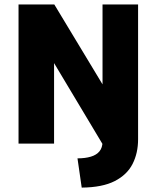

<svg xmlns="http://www.w3.org/2000/svg" viewBox="-20 -647 706 865"><path d="M348.1 198.2 329.1 66.4Q363.8 66.4 389.2 58.8Q414.6 51.3 428.2 34.7Q441.9 18.1 441.9 -9.3V-41.5L452.1 19L145.5 -493.2L223.6 -496.1V0H63.5V-627H224.6L520.5 -136.7L441.9 -133.8V-627H602.1V-19.5Q602.1 42.5 577.4 91.3Q552.7 140.1 497.1 168.7Q441.4 197.3 348.1 198.2Z"/></svg>

Font: Anaheim ExtraBold
Style: Regular
Weight: 800
Version: Version 2.001